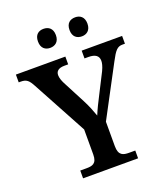

<svg xmlns="http://www.w3.org/2000/svg" viewBox="-164 -1026 993 1138"><g transform="rotate(-20 333.0 -456.5)"><path d="M444 -793C473 -793 500 -810 500 -853C500 -897 473 -913 444 -913C413 -913 387 -897 387 -853C387 -810 413 -793 444 -793ZM244 -793C274 -793 301 -810 301 -853C301 -897 274 -913 244 -913C214 -913 188 -897 188 -853C188 -810 214 -793 244 -793ZM162 0H509V-49H470C434 -49 404 -55 404 -115V-269L573 -587C605 -648 620 -665 652 -665H668V-714H413V-665H438C480 -665 502 -650 502 -618C502 -605 498 -585 485 -558L425 -440C402 -396 381 -353 368 -321C357 -352 344 -387 322 -429L248 -571C240 -587 232 -607 232 -625C232 -648 247 -665 286 -665H310V-714H-2V-665H11C48 -665 61 -651 82 -612L267 -270V-112C267 -54 237 -49 200 -49H162Z"/></g></svg>

Font: Noto Serif Semi
Style: Regular
Weight: 600
Designer: Monotype Design Team
Foundry: Monotype Imaging Inc.
Version: Version 1.002